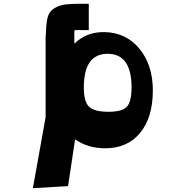

<svg xmlns="http://www.w3.org/2000/svg" viewBox="-20 -749 977 1010"><path d="M533 -580Q644 -577 714 -492Q784 -407 784 -273Q784 -132 717.5 -50.5Q651 31 533 31Q442 31 375 -16L338 230L153 241L220 -133V-562H221Q222 -568 222 -586Q224 -637 232.5 -664Q241 -691 268 -707Q295 -723 333.5 -726.5Q372 -730 447 -729V-591Q425 -590 391 -591Q375 -591 372.5 -589.5Q370 -588 371 -578Q371 -571 371 -566V-562V-519Q435 -583 533 -580ZM551 -161Q623 -161 647.5 -187.5Q672 -214 672 -289Q672 -466 546 -466Q421 -466 421 -289Q421 -214 448.5 -187.5Q476 -161 551 -161Z"/></svg>

Font: OpenDyslexic
Style: Bold
Weight: 800
Designer: Abbie Gonzalez
Version: Version 0.920;hotconv 1.0.109;makeotfexe 2.5.65596